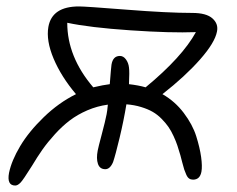

<svg xmlns="http://www.w3.org/2000/svg" viewBox="-20 -554 729 591"><path d="M304.2 -33.2Q287.1 -33.2 281.5 -49.6Q275.9 -65.9 280.8 -90.8Q282.2 -99.1 293.2 -140.4Q304.2 -181.6 308.1 -202.1Q310.1 -211.4 312 -231.9Q279.3 -227.5 248.8 -214.4Q218.3 -201.2 194.8 -183.3Q171.4 -165.5 149.2 -141.1Q127 -116.7 110.8 -93.8Q94.7 -70.8 78.1 -43Q50.8 0.5 43.5 7.8Q34.7 17.1 26.9 17.1Q0.5 17.1 7.8 -22Q15.6 -59.6 42 -104Q68.4 -148.4 114.5 -193.1Q160.6 -237.8 213.9 -264.2Q168.5 -317.9 145 -373.5Q121.6 -429.2 128.9 -471.2Q140.1 -534.2 223.1 -534.2Q243.2 -534.2 369.9 -524.2Q496.6 -514.2 571.8 -514.2Q615.2 -514.2 634 -497.3Q652.8 -480.5 647.9 -457Q641.6 -422.9 595.7 -370.8Q549.8 -318.8 480 -264.2Q518.6 -242.2 545.7 -206.3Q572.8 -170.4 584 -134.8Q595.2 -99.1 599.1 -70.6Q603 -42 600.1 -25.9Q595.7 -1 574.2 -1Q567.4 -1 562.3 -4.4Q557.1 -7.8 553.2 -16.8Q549.3 -25.9 547.1 -32.2Q544.9 -38.6 541 -54Q537.1 -69.3 535.2 -76.2Q530.3 -93.3 526.1 -105.7Q522 -118.2 514.4 -134.8Q506.8 -151.4 498.5 -163.3Q490.2 -175.3 477.5 -188.2Q464.8 -201.2 450 -209.7Q435.1 -218.3 414.3 -224.6Q393.6 -231 369.1 -232.9Q360.8 -182.6 348.1 -129.6Q335.4 -76.7 328.1 -55.2Q318.8 -33.2 304.2 -33.2ZM377 -346.2Q378.9 -333.5 377 -294.9Q406.7 -291.5 428.2 -285.2Q541 -378.4 583 -455.1Q505.9 -452.1 380.9 -460.7Q255.9 -469.2 187 -483.9Q187 -378.9 267.1 -285.2Q297.9 -292.5 317.9 -294.9Q321.8 -345.7 323.2 -355Q327.6 -381.8 349.1 -381.8Q359.9 -381.8 367.7 -371.1Q375.5 -360.4 377 -346.2Z"/></svg>

Font: Shantell Sans Irregular
Style: Italic
Weight: 300
Italic angle: -11.31°
Designer: Stephen Nixon, Anya Danilova, Shantell Martin
Foundry: Arrow Type
Version: Version 1.006;[9816181b4]